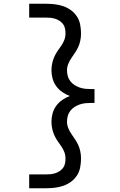

<svg xmlns="http://www.w3.org/2000/svg" viewBox="-20 -853 640 1026"><path d="M136 153V79H223Q236 79 249 78Q262 77 274.5 73Q287 69 298.5 61.5Q310 54 317.5 43.5Q325 33 327.5 20Q330 7 330 -6Q330 -24 323.5 -41Q317 -58 306.5 -72.5Q296 -87 286 -102Q276 -117 269 -133.5Q262 -150 258.5 -167.5Q255 -185 255 -203Q255 -225 261 -247Q267 -269 280.5 -287.5Q294 -306 313 -319Q332 -332 353 -340Q332 -348 313 -361Q294 -374 280.5 -392.5Q267 -411 261 -433Q255 -455 255 -477Q255 -495 258.5 -512.5Q262 -530 269 -546.5Q276 -563 286 -578Q296 -593 306.5 -607.5Q317 -622 323.5 -639Q330 -656 330 -674Q330 -687 327.5 -700Q325 -713 317.5 -723.5Q310 -734 298.5 -741.5Q287 -749 274.5 -753Q262 -757 249 -758Q236 -759 223 -759H136V-833H223Q247 -833 270.5 -830.5Q294 -828 316.5 -820.5Q339 -813 358.5 -799Q378 -785 391 -765Q404 -745 408.5 -721Q413 -697 413 -674Q413 -656 409.5 -638Q406 -620 399 -604Q392 -588 382 -573Q372 -558 362 -543.5Q352 -529 345 -512Q338 -495 338 -477Q338 -462 342 -447Q346 -432 355.5 -419.5Q365 -407 378.5 -398.5Q392 -390 406.5 -385Q421 -380 436.5 -378.5Q452 -377 467 -377H485V-303H467Q452 -303 436.5 -301.5Q421 -300 406.5 -295Q392 -290 378.5 -281.5Q365 -273 355.5 -260.5Q346 -248 342 -233Q338 -218 338 -203Q338 -185 345 -168Q352 -151 362 -136.5Q372 -122 382 -107Q392 -92 399 -76Q406 -60 409.5 -42Q413 -24 413 -6Q413 17 408.5 41Q404 65 391 85Q378 105 358.5 119Q339 133 316.5 140.5Q294 148 270.5 150.5Q247 153 223 153Z"/></svg>

Font: Iosevka Plex Etoile
Style: Regular
Weight: 400
Designer: Belleve Invis
Foundry: Belleve Invis
Version: Version 25.1.1; ttfautohint (v1.8.4)